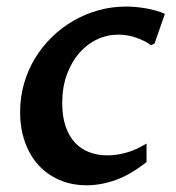

<svg xmlns="http://www.w3.org/2000/svg" viewBox="-20 -547 529 577"><path d="M420.4 -60.1Q373 -22.5 328.4 -6.3Q283.7 9.8 240.7 9.8Q195.8 9.8 158.9 -6.1Q122.1 -22 95.7 -50.8Q69.3 -79.6 54.9 -120.4Q40.5 -161.1 40.5 -210.4Q40.5 -254.9 52.2 -295.9Q64 -336.9 85.4 -372.1Q106.9 -407.2 136.2 -435.8Q165.5 -464.4 201.2 -484.9Q236.8 -505.4 276.9 -516.4Q316.9 -527.3 359.4 -527.3Q386.7 -527.3 418.2 -522Q449.7 -516.6 475.6 -505.4L444.3 -416L433.6 -411.1Q417 -423.8 390.6 -433.3Q364.3 -442.9 335 -442.9Q302.2 -442.9 272 -428.7Q241.7 -414.6 218.3 -387.7Q194.8 -360.8 180.9 -322.8Q167 -284.7 167 -237.3Q167 -196.8 177.2 -167Q187.5 -137.2 205.8 -117.9Q224.1 -98.6 248.8 -89.4Q273.4 -80.1 302.7 -80.1Q330.6 -80.1 360.1 -88.4Q389.6 -96.7 420.4 -115.7Z"/></svg>

Font: Proza Libre
Style: Medium Italic
Weight: 500
Designer: Jasper de Waard
Foundry: Jasper de Waard
Version: Version 1.000; ttfautohint (v1.4.1.8-43bc)